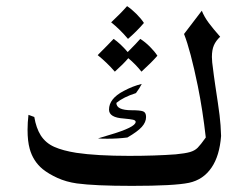

<svg xmlns="http://www.w3.org/2000/svg" viewBox="-20 -601 802 627"><path d="M672 -415 673 -397Q679 -348 683 -322Q693 -257 697 -225Q701 -193 702 -157Q697 -92 671 -54Q644 -14 597 -4Q549 6 411 6Q290 6 231 -2Q196 -7 167.5 -20Q139 -33 119 -49Q88 -75 77 -115Q70 -140 70 -177Q70 -201 73 -226L92 -219Q98 -183 113 -159Q129 -134 157 -121.5Q185 -109 229 -102Q296 -92 402 -92Q487 -92 554 -97Q585 -100 600.5 -104.5Q616 -109 625.5 -118.5Q635 -128 652 -152Q642 -241 626 -320Q602 -437 581 -490L639 -566Q647 -546 661.5 -526.5Q676 -507 699 -481Q685 -468 678.5 -453Q672 -438 672 -415ZM396 -152Q365 -148 331 -148Q310 -148 300 -149Q309 -152 344.5 -162.5Q380 -173 401.5 -183.5Q423 -194 423 -203Q423 -208 414.5 -210Q406 -212 384 -214Q336 -217 336 -243Q336 -279 384 -304Q414 -320 443 -327Q436 -313 424 -297Q383 -284 360 -265Q360 -241 410 -241Q437 -241 447 -237.5Q457 -234 457 -219Q457 -202 443 -186.5Q429 -171 396 -152ZM343 -528Q374 -557 395 -581Q410 -571 425.5 -555.5Q441 -540 450 -526Q426 -498 398 -474Q371 -506 343 -528ZM494 -419Q475 -397 442 -367Q423 -391 399 -411Q383 -392 355 -367Q329 -397 299 -421Q337 -459 351 -474Q373 -459 397 -431Q427 -461 438 -474Q454 -464 469.5 -448.5Q485 -433 494 -419Z"/></svg>

Font: Mirza
Style: Regular
Weight: 400
Designer: Arabic design by Kourosh Beigpour, Latin design by Eduardo Tunni, engineering by Lasse Fister
Version: Version 1.0010g